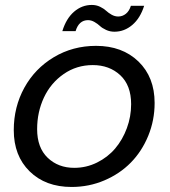

<svg xmlns="http://www.w3.org/2000/svg" viewBox="-20 -741 680 770"><path d="M600.1 -328.1Q600.1 -258.8 574.5 -196.3Q548.8 -133.8 504.6 -88.9Q460.4 -43.9 398.7 -17.6Q336.9 8.8 267.1 8.8Q162.6 8.8 98.9 -53.7Q35.2 -116.2 35.2 -219.2Q35.2 -312 77.6 -389.2Q120.1 -466.3 196 -511.7Q272 -557.1 365.2 -557.1Q470.2 -557.1 535.2 -494.4Q600.1 -431.6 600.1 -328.1ZM128.9 -223.1Q128.9 -148.9 171.1 -108.4Q213.4 -67.9 277.8 -67.9Q326.2 -67.9 369.1 -89.1Q412.1 -110.4 441.9 -145.5Q471.7 -180.7 488.8 -227.1Q505.9 -273.4 505.9 -323.2Q505.9 -398.9 462.2 -439.5Q418.5 -480 352.1 -480Q287.1 -480 235.4 -444.1Q183.6 -408.2 156.2 -349.9Q128.9 -291.5 128.9 -223.1ZM230 -616.2Q245.6 -667 277.1 -694.1Q308.6 -721.2 348.1 -721.2Q366.2 -721.2 381.3 -713.9Q396.5 -706.5 405.5 -698Q414.6 -689.5 427.5 -682.1Q440.4 -674.8 454.1 -674.8Q471.2 -674.8 484.9 -685.8Q498.5 -696.8 504.9 -717.8H558.1Q542.5 -668 510.5 -640.9Q478.5 -613.8 439 -613.8Q420.9 -613.8 405.3 -621.1Q389.6 -628.4 380.6 -637Q371.6 -645.5 358.9 -652.8Q346.2 -660.2 333 -660.2Q296.4 -660.2 283.2 -616.2Z"/></svg>

Font: Poppins
Style: Italic
Weight: 400
Italic angle: -10°
Designer: Ninad Kale (Devanagari), Jonny Pinhorn (Latin)
Foundry: Indian Type Foundry
Version: Version 3.200;PS 1.000;hotconv 16.6.54;makeotf.lib2.5.65590